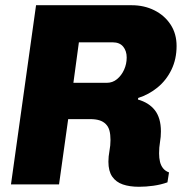

<svg xmlns="http://www.w3.org/2000/svg" viewBox="-20 -706 719 735"><path d="M512 9Q476 9 450 0Q424 -9 409.5 -30Q395 -51 395 -87Q395 -107 399 -128Q403 -149 403 -170Q403 -191 399 -206Q395 -221 385 -231Q375 -241 360.5 -245.5Q346 -250 325 -250H241L206 0H22L118 -686H484Q532 -686 571 -666.5Q610 -647 633 -612Q656 -577 656 -530Q656 -480 636.5 -439.5Q617 -399 583.5 -371.5Q550 -344 509 -331L508 -325Q529 -319 545 -309Q561 -299 572.5 -284.5Q584 -270 590 -249.5Q596 -229 596 -203Q596 -182 592.5 -162Q589 -142 589 -119Q589 -101 592.5 -86.5Q596 -72 604.5 -61.5Q613 -51 627 -46L621 -8Q596 1 567.5 5Q539 9 512 9ZM261 -389H389Q411 -389 428 -403Q445 -417 455 -439Q465 -461 465 -486Q465 -511 451.5 -527.5Q438 -544 411 -544H282Z"/></svg>

Font: Chivo Medium ExtraBold
Style: Italic
Weight: 800
Italic angle: -8.05°
Version: Version 2.002